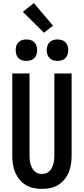

<svg xmlns="http://www.w3.org/2000/svg" viewBox="-20 -1208 540 1236"><path d="M250 8Q223 8 196 2.5Q169 -3 146 -17Q123 -31 105.5 -52.5Q88 -74 77.5 -99Q67 -124 63 -151Q59 -178 59 -205V-735H170V-205Q170 -192 171.5 -178.5Q173 -165 176.5 -152.5Q180 -140 186 -128Q192 -116 201.5 -106.5Q211 -97 224 -92.5Q237 -88 250 -88Q263 -88 276 -92.5Q289 -97 298.5 -106.5Q308 -116 314 -128Q320 -140 323.5 -152.5Q327 -165 328.5 -178.5Q330 -192 330 -205V-735H441V-205Q441 -178 437 -151Q433 -124 422.5 -99Q412 -74 394.5 -52.5Q377 -31 354 -17Q331 -3 304 2.5Q277 8 250 8ZM350 -816Q336 -816 322.5 -820Q309 -824 299 -834Q289 -844 285 -857.5Q281 -871 281 -885Q281 -899 285 -912.5Q289 -926 299 -936Q309 -946 322.5 -950Q336 -954 350 -954Q364 -954 377.5 -950Q391 -946 401 -936Q411 -926 415 -912.5Q419 -899 419 -885Q419 -871 415 -857.5Q411 -844 401 -834Q391 -824 377.5 -820Q364 -816 350 -816ZM150 -816Q136 -816 122.5 -820Q109 -824 99 -834Q89 -844 85 -857.5Q81 -871 81 -885Q81 -899 85 -912.5Q89 -926 99 -936Q109 -946 122.5 -950Q136 -954 150 -954Q164 -954 177.5 -950Q191 -946 201 -936Q211 -926 215 -912.5Q219 -899 219 -885Q219 -871 215 -857.5Q211 -844 201 -834Q191 -824 177.5 -820Q164 -816 150 -816ZM263 -997 127 -1132 198 -1188 321 -1043Z"/></svg>

Font: Iosevka Algr
Style: Bold
Weight: 700
Monospace: yes
Designer: Belleve Invis
Foundry: Belleve Invis
Version: Version 26.0.2; ttfautohint (v1.8.3)